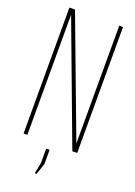

<svg xmlns="http://www.w3.org/2000/svg" viewBox="-164 -764 706 1003"><g transform="rotate(20 189.0 -262.5)"><path d="M61 -668V0H40V-700H71L317 -45V-700H338V0H311ZM166 175 178 114V34H197V112L176 175Z"/></g></svg>

Font: Bebas Neue Light
Style: Regular
Weight: 300
Designer: Ryoichi Tsunekawa
Foundry: Ryoichi Tsunekawa
Version: Version 1.003;PS 001.003;hotconv 1.0.70;makeotf.lib2.5.58329